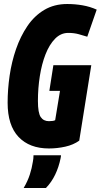

<svg xmlns="http://www.w3.org/2000/svg" viewBox="-20 -730 502 957"><path d="M224 10Q127 10 72.5 -47.5Q18 -105 18 -218Q18 -284 28 -353Q38 -422 60 -485.5Q82 -549 116.5 -600Q151 -651 200.5 -680.5Q250 -710 315 -710Q354 -710 391.5 -703.5Q429 -697 462 -682L415 -547Q396 -553 372.5 -559.5Q349 -566 320 -566Q283 -566 254.5 -537Q226 -508 207 -459.5Q188 -411 178.5 -350.5Q169 -290 169 -227Q169 -167 183 -146.5Q197 -126 224 -126Q246 -126 255 -131L279 -277H226L246 -405H435L375 -29Q346 -8 305.5 1Q265 10 224 10ZM147 44H284Q284 50 282 59Q273 103 255 140.5Q237 178 209 207H98Q118 173 128.5 140.5Q139 108 144 75Q147 60 147 44Z"/></svg>

Font: Georama Condensed ExtraBold
Style: Italic
Weight: 800
Width: 3
Italic angle: -9°
Designer: Jean-Baptiste Levee
Foundry: Production Type
Version: Version 1.000